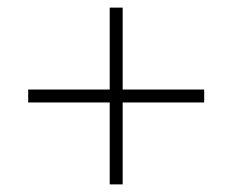

<svg xmlns="http://www.w3.org/2000/svg" viewBox="-20 -605 610 504"><path d="M302 -370V-585H268V-370H54V-336H268V-121H302V-336H516V-370Z"/></svg>

Font: Noto Sans Lao ExtraLight
Style: Regular
Weight: 200
Designer: Monotype Design Team
Foundry: Monotype Imaging Inc.
Version: Version 2.003